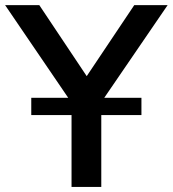

<svg xmlns="http://www.w3.org/2000/svg" viewBox="-44 -739 683 759"><path d="M356.4 0V-284.2H515.1V-352.5H368.2L618.7 -718.8H486.8L298.8 -438L111.3 -718.8H-23.9L225.6 -352.5H79.6V-284.2H238.8V0Z"/></svg>

Font: Winston Medium
Style: Regular
Weight: 500
Designer: Vernon Adams, Kim Jin-seong, David Berlow, Cristiano Sobral
Foundry: The Winston Project Authors
Version: Version 3.004